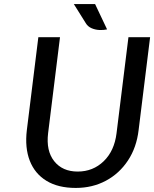

<svg xmlns="http://www.w3.org/2000/svg" viewBox="-20 -910 758 944"><path d="M352.5 14Q266 14 208.8 -20.8Q151.5 -55.5 126.5 -119.5Q101.5 -183.5 112 -270.5L168.5 -727H275L216.5 -255Q206 -168.5 246.5 -117.5Q287 -66.5 362 -66.5Q437.5 -66.5 490 -117.5Q542.5 -168.5 553 -255L611.5 -727H718L661.5 -270.5Q651.5 -185 609.2 -121Q567 -57 500.8 -21.5Q434.5 14 352.5 14ZM506.5 -765.5Q489 -761.5 468.5 -762.5Q448 -763.5 429.8 -771.5Q411.5 -779.5 401.5 -796.5L343 -890H447.5Z"/></svg>

Font: Expletus Sans Medium
Style: Italic
Weight: 500
Italic angle: -7°
Version: Version 7.500